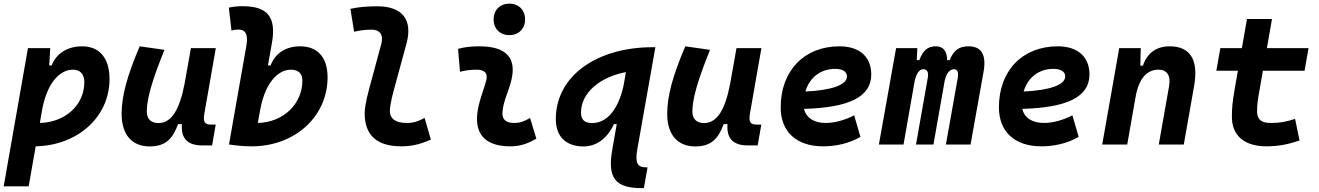

<svg xmlns="http://www.w3.org/2000/svg" viewBox="-31 -776 7082 1031"><path d="M123 224.6 160.6 9.8C387.7 4.9 557.1 -148.9 557.1 -351.6C557.1 -463.9 503.4 -527.3 410.2 -527.3C332.5 -527.3 272 -490.2 246.1 -424.3H233.4L238.8 -517.6H119.1L-11.2 224.6ZM183.1 -115.7 195.8 -189.9C224.1 -338.4 294.9 -401.9 360.4 -401.9C399.4 -401.9 421.9 -377.9 421.9 -335C421.9 -212.4 319.8 -119.1 183.1 -115.7Z M772.9 10.3C861.3 10.3 897.5 -34.7 925.3 -109.4H945.8C939.9 -32.7 976.1 4.9 1054.7 4.9H1107.9L1127.4 -106.9H1104C1067.9 -106.9 1058.6 -120.6 1066.4 -166.5L1127.9 -517.6H994.1L960 -325.2V-325.7C933.6 -189.5 891.6 -115.2 819.3 -115.2C779.8 -115.2 757.3 -137.7 757.3 -176.8C757.3 -246.1 786.1 -345.2 852.1 -508.3L719.2 -527.3C650.9 -367.7 622.1 -259.3 622.1 -164.6C622.1 -53.7 676.8 10.3 772.9 10.3Z M1320.3 9.8C1552.7 9.8 1728 -149.9 1728 -361.3C1728 -467.3 1674.3 -527.3 1581.1 -527.3C1503.4 -527.3 1446.8 -490.2 1421.9 -424.3H1407.7L1429.2 -545.4C1453.6 -683.6 1406.7 -742.7 1272 -742.7C1247.1 -742.7 1222.2 -740.7 1197.8 -734.9L1211.9 -611.8C1224.6 -615.7 1237.8 -617.2 1250.5 -617.2C1287.6 -617.2 1302.7 -590.8 1292 -530.8L1198.7 -0.5H1199.2V0C1240.2 5.9 1279.3 9.8 1320.3 9.8ZM1367.2 -192.4 1366.7 -189.5C1395 -338.4 1465.8 -401.9 1531.2 -401.9C1570.3 -401.9 1592.8 -381.3 1592.8 -344.7C1592.8 -216.8 1490.2 -119.1 1353.5 -115.7Z M2124 9.8C2189 9.8 2236.8 -6.3 2282.7 -26.4L2249 -142.6C2211.4 -123 2188.5 -115.7 2152.8 -115.7C2093.3 -115.7 2062 -138.2 2062.5 -182.1C2062.5 -197.3 2066.9 -230.5 2085.9 -300.3L2151.4 -540.5C2187.5 -672.4 2127.4 -742.2 1995.1 -742.2C1946.8 -742.2 1898.4 -739.3 1850.6 -728.5L1870.6 -605.5C1901.9 -613.3 1933.6 -616.7 1964.8 -616.7C2007.8 -616.7 2029.8 -589.8 2016.6 -540.5L1951.7 -300.3C1931.6 -226.1 1927.2 -188 1927.2 -167.5C1927.2 -48.8 1993.7 9.8 2124 9.8Z M2815.4 -142.6C2781.7 -123 2761.2 -115.7 2729 -115.7C2686 -115.7 2664.6 -134.8 2667 -172.4C2671.4 -234.9 2699.7 -281.2 2714.8 -345.2C2744.1 -465.3 2687 -527.3 2543.9 -527.3C2505.4 -527.3 2466.8 -524.4 2428.7 -513.7L2439 -390.6C2468.8 -398.4 2498.5 -401.9 2528.3 -401.9C2571.8 -401.9 2589.8 -382.3 2580.1 -345.2C2565.9 -288.1 2535.2 -222.7 2530.8 -153.3C2523.9 -46.4 2585 9.8 2710 9.8C2767.1 9.8 2809.1 -8.3 2849.1 -31.2ZM2704.1 -587.4C2754.4 -587.4 2788.6 -621.6 2788.6 -671.9C2788.6 -722.2 2754.4 -756.3 2704.1 -756.3C2653.8 -756.3 2619.6 -722.2 2619.6 -671.9C2619.6 -621.6 2653.8 -587.4 2704.1 -587.4Z M3102.1 10.3C3172.9 10.3 3230 -32.7 3265.6 -109.4H3280.8L3256.3 30.3C3230.5 180.2 3272.5 234.4 3417.5 234.4H3426.3L3446.3 122.6H3437.5C3389.6 122.6 3378.4 96.2 3391.6 23.4L3488.3 -522.5H3473.6C3177.7 -522.5 2953.6 -371.1 2953.6 -136.2C2953.6 -43.5 3007.3 10.3 3102.1 10.3ZM3330.1 -388.7 3317.4 -316.4C3289.1 -188.5 3229 -115.2 3148.4 -115.2C3107.9 -115.2 3088.9 -133.3 3088.9 -171.4C3088.9 -277.8 3190.4 -362.3 3330.1 -388.7Z M3702.6 10.3C3791 10.3 3827.1 -34.7 3855 -109.4H3875.5C3869.6 -32.7 3905.8 4.9 3984.4 4.9H4037.6L4057.1 -106.9H4033.7C3997.6 -106.9 3988.3 -120.6 3996.1 -166.5L4057.6 -517.6H3923.8L3889.6 -325.2V-325.7C3863.3 -189.5 3821.3 -115.2 3749 -115.2C3709.5 -115.2 3687 -137.7 3687 -176.8C3687 -246.1 3715.8 -345.2 3781.7 -508.3L3648.9 -527.3C3580.6 -367.7 3551.8 -259.3 3551.8 -164.6C3551.8 -53.7 3606.4 10.3 3702.6 10.3Z M4403.3 -115.7C4339.4 -115.7 4297.4 -143.6 4286.6 -191.4C4522.5 -197.8 4647.5 -253.4 4647.5 -376C4647.5 -471.2 4584 -527.3 4477.1 -527.3C4287.6 -527.3 4161.1 -396.5 4161.1 -199.7C4161.1 -67.9 4246.1 9.8 4389.2 9.8C4453.6 9.8 4527.3 -4.4 4589.4 -41L4555.7 -156.7C4506.3 -130.9 4450.2 -115.7 4403.3 -115.7ZM4293.9 -284.7C4315.9 -359.4 4375 -406.2 4453.6 -406.2C4494.1 -406.2 4517.1 -391.1 4517.1 -365.7C4517.1 -320.3 4435.1 -291 4293.9 -284.7Z M4895 -517.6H4780.8L4688.5 0H4820.8L4880.4 -339.8C4890.1 -382.8 4905.3 -404.3 4927.7 -404.3C4947.8 -404.3 4956.1 -387.7 4951.2 -359.4L4887.7 0H4981.4L5041.5 -340.8C5050.8 -383.3 5069.3 -404.3 5091.8 -404.3C5109.4 -404.3 5117.2 -387.7 5112.3 -359.4L5048.3 0H5180.7L5250.5 -390.6C5266.6 -481 5240.2 -527.3 5169.4 -527.3C5120.6 -527.3 5089.8 -507.3 5068.8 -453.1H5055.2C5053.7 -504.4 5032.7 -527.3 4994.1 -527.3C4951.2 -527.3 4925.3 -506.3 4905.8 -453.1H4891.6Z M5575.2 -115.7C5511.2 -115.7 5469.2 -143.6 5458.5 -191.4C5694.3 -197.8 5819.3 -253.4 5819.3 -376C5819.3 -471.2 5755.9 -527.3 5648.9 -527.3C5459.5 -527.3 5333 -396.5 5333 -199.7C5333 -67.9 5418 9.8 5561 9.8C5625.5 9.8 5699.2 -4.4 5761.2 -41L5727.5 -156.7C5678.2 -130.9 5622.1 -115.7 5575.2 -115.7ZM5465.8 -284.7C5487.8 -359.4 5546.9 -406.2 5625.5 -406.2C5666 -406.2 5689 -391.1 5689 -365.7C5689 -320.3 5606.9 -291 5465.8 -284.7Z M5887.7 0H6022L6065.9 -250.5V-249.5C6084.5 -363.8 6134.3 -401.9 6189.9 -401.9C6235.4 -401.9 6256.8 -371.1 6246.6 -312.5L6191.4 0H6325.7L6381.3 -315.4C6405.8 -454.6 6360.4 -527.3 6250 -527.3C6176.8 -527.3 6128.4 -489.7 6106.4 -423.8H6092.3L6094.7 -517.6H5979Z M6769 9.8C6842.3 9.8 6896.5 -4.4 6947.3 -21.5L6923.3 -137.7C6872.6 -121.1 6841.8 -115.7 6793 -115.7C6741.7 -115.7 6719.2 -134.3 6719.2 -177.7C6719.2 -213.9 6722.7 -238.3 6733.9 -301.3L6750.5 -396H6974.1L6995.6 -517.6H6772L6799.3 -673.8H6665L6637.7 -517.6H6522L6500.5 -396H6616.2L6599.6 -301.3C6586.4 -226.1 6584 -193.4 6584 -148.4C6584 -47.4 6651.9 9.8 6769 9.8Z"/></svg>

Font: Cascadia Mono NF
Style: Bold Italic
Weight: 700
Italic angle: -10°
Monospace: yes
Designer: Aaron Bell
Foundry: Saja Typeworks
Version: Version 2404.023